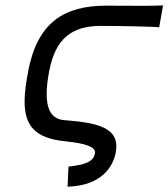

<svg xmlns="http://www.w3.org/2000/svg" viewBox="-20 -518 622 709"><path d="M162.1 -257.3C184.6 -374 244.1 -422.4 352.1 -422.4C430.2 -422.4 547.9 -419.4 567.9 -417.5L582 -498C553.7 -496.6 528.3 -496.6 500.5 -496.6C463.4 -496.6 423.8 -497.1 372.1 -497.1C218.3 -497.1 119.1 -436.5 84.5 -257.3C76.2 -213.4 70.8 -175.8 70.8 -143.6C70.8 -53.7 109.9 -7.8 218.3 3.4C257.3 7.8 331.1 15.6 331.1 44.9C331.1 45.9 331.1 46.9 330.6 48.3C324.2 82 290 90.3 232.9 97.2L229.5 171.4C359.4 167.5 397.9 93.3 407.2 46.4C408.7 37.6 409.7 29.8 409.7 22.5C409.7 -43.5 344.2 -64 231 -73.2C205.1 -75.2 152.3 -73.7 152.3 -171.4C152.3 -194.3 155.3 -222.7 162.1 -257.3Z"/></svg>

Font: Fantasque Sans Mono
Style: RegItalic
Weight: 400
Italic angle: -11°
Monospace: yes
Designer: Jany Belluz
Version: Version 1.6.3